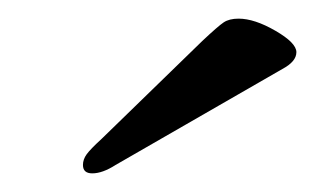

<svg xmlns="http://www.w3.org/2000/svg" viewBox="-20 -673 338 206"><path d="M69 -496Q69 -502 73 -507.5Q77 -513 89 -524L197 -629Q214 -645 220 -649Q226 -653 236 -653Q253 -653 275.5 -640Q298 -627 298 -617Q298 -607 283 -599L104 -496Q90 -487 79 -487Q69 -487 69 -496Z"/></svg>

Font: Unna
Style: Bold Italic
Weight: 700
Italic angle: -8.05°
Designer: Jorge de Buen Unna
Foundry: Omnibus-Type
Version: Version 2.008